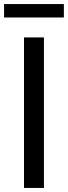

<svg xmlns="http://www.w3.org/2000/svg" viewBox="-51 -924 334 944"><path d="M67 0V-740H165V0ZM-31 -838V-904H263V-838Z"/></svg>

Font: Encode Sans Condensed Condensed Medium
Style: Regular
Weight: 500
Width: 3
Designer: Multiple Designers
Foundry: Impallari Type
Version: Version 3.000; ttfautohint (v1.8.3) -l 8 -r 50 -G 200 -x 14 